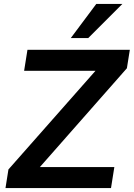

<svg xmlns="http://www.w3.org/2000/svg" viewBox="-20 -959 682 979"><path d="M8 0 23 -95 503 -639 505 -598H103L120 -705H642L627 -611L148 -67L145 -107H563L546 0ZM341 -765 471 -939H604L430 -765Z"/></svg>

Font: Nunito Sans 12pt ExtraLight 12pt
Style: Bold Italic
Weight: 700
Italic angle: -9°
Version: Version 3.101;gftools[0.9.27]